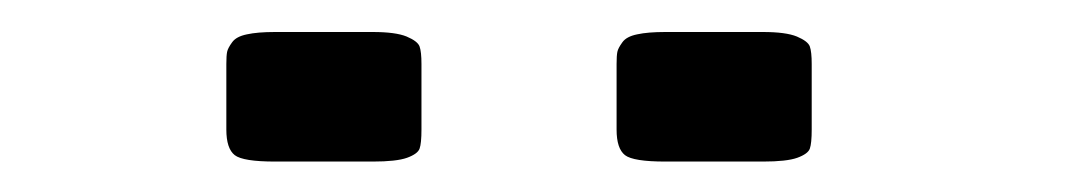

<svg xmlns="http://www.w3.org/2000/svg" viewBox="-20 -812 686 123"><path d="M500 -771V-729Q500 -720.2 498.8 -716.8Q497.6 -713.4 490.7 -710.9Q483.9 -708.5 468.8 -708.5H406.2Q385.7 -708.5 380.4 -712.6Q375 -716.8 375 -729V-771Q375 -776.4 375.5 -778.8Q376 -781.2 378.7 -784.9Q381.3 -788.6 388.2 -790Q395 -791.5 406.2 -791.5H468.8Q483.4 -791.5 490.5 -788.6Q497.6 -785.6 498.8 -782.2Q500 -778.8 500 -771ZM250 -771V-729Q250 -720.2 248.8 -716.8Q247.6 -713.4 240.7 -710.9Q233.9 -708.5 218.8 -708.5H156.2Q135.7 -708.5 130.4 -712.6Q125 -716.8 125 -729V-771Q125 -776.4 125.5 -778.8Q126 -781.2 128.7 -784.9Q131.3 -788.6 138.2 -790Q145 -791.5 156.2 -791.5H218.8Q233.4 -791.5 240.5 -788.6Q247.6 -785.6 248.8 -782.2Q250 -778.8 250 -771Z"/></svg>

Font: Gputeks
Style: Regular
Weight: 500
Version: Version 0.9